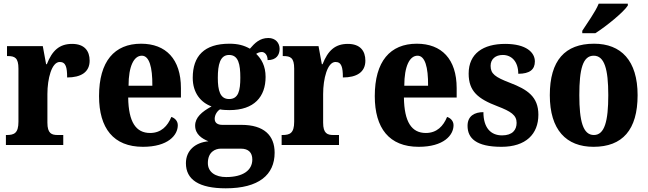

<svg xmlns="http://www.w3.org/2000/svg" viewBox="-20 -786 3515 1041"><path d="M12 0H323V-54H293C260 -54 237 -62 237 -121V-276C237 -359 260 -450 304 -450C337 -450 344 -421 344 -366C418 -366 466 -394 466 -457C466 -510 438 -548 371 -548C302 -548 263 -512 234 -438H230L212 -536H18V-482H22C60 -482 80 -473 80 -414V-126C80 -63 56 -54 16 -54H12Z M755 10C891 10 944 -53 944 -107C944 -130 928 -146 909 -152C889 -103 854 -65 794 -65C717 -65 677 -124 675 -257H961V-308C961 -466 879 -549 745 -549C600 -549 517 -453 517 -265C517 -91 595 10 755 10ZM806 -321H677C677 -427 706 -484 749 -484C789 -484 807 -423 806 -321Z M1204 235C1383 235 1469 162 1469 42C1469 -52 1411 -109 1289 -109H1186C1162 -109 1144 -118 1144 -142C1144 -165 1160 -186 1173 -193C1184 -190 1211 -189 1224 -189C1359 -189 1420 -262 1420 -369C1420 -429 1397 -467 1369 -494C1377 -499 1386 -504 1400 -504C1413 -504 1431 -491 1431 -460C1479 -460 1496 -489 1496 -521C1496 -553 1474 -580 1435 -580C1388 -580 1361 -552 1335 -522C1303 -540 1270 -549 1224 -549C1087 -549 1025 -482 1025 -364C1025 -282 1069 -230 1127 -209C1074 -180 1038 -149 1038 -105C1038 -57 1076 -34 1110 -20C1037 -13 988 31 988 99C988 188 1059 235 1204 235ZM1222 -249C1173 -249 1161 -296 1161 -364C1161 -435 1173 -488 1222 -488C1273 -488 1283 -437 1283 -365C1283 -295 1273 -249 1222 -249ZM1206 174C1149 174 1107 148 1107 98C1107 37 1148 20 1177 20H1286C1328 20 1348 42 1348 79C1348 137 1298 174 1206 174Z M1507 0H1818V-54H1788C1755 -54 1732 -62 1732 -121V-276C1732 -359 1755 -450 1799 -450C1832 -450 1839 -421 1839 -366C1913 -366 1961 -394 1961 -457C1961 -510 1933 -548 1866 -548C1797 -548 1758 -512 1729 -438H1725L1707 -536H1513V-482H1517C1555 -482 1575 -473 1575 -414V-126C1575 -63 1551 -54 1511 -54H1507Z M2250 10C2386 10 2439 -53 2439 -107C2439 -130 2423 -146 2404 -152C2384 -103 2349 -65 2289 -65C2212 -65 2172 -124 2170 -257H2456V-308C2456 -466 2374 -549 2240 -549C2095 -549 2012 -453 2012 -265C2012 -91 2090 10 2250 10ZM2301 -321H2172C2172 -427 2201 -484 2244 -484C2284 -484 2302 -423 2301 -321Z M2699 10C2831 10 2899 -59 2899 -164C2899 -262 2839 -301 2745 -337C2664 -368 2640 -386 2640 -429C2640 -466 2667 -488 2706 -488C2754 -488 2790 -452 2790 -386C2852 -386 2880 -409 2880 -453C2880 -501 2834 -548 2719 -548C2600 -548 2521 -496 2521 -387C2521 -291 2572 -250 2677 -210C2750 -182 2781 -162 2781 -120C2781 -82 2759 -52 2702 -52C2641 -52 2601 -93 2601 -178C2554 -178 2515 -158 2515 -104C2515 -37 2561 10 2699 10Z M3137 -619V-606H3208C3268 -644 3362 -721 3384 -756V-766H3226C3208 -721 3163 -660 3137 -619ZM3198 10C3355 10 3437 -82 3437 -270C3437 -458 3347 -549 3201 -549C3043 -549 2961 -458 2961 -270C2961 -82 3050 10 3198 10ZM3200 -54C3141 -54 3121 -129 3121 -270C3121 -412 3140 -484 3199 -484C3257 -484 3278 -412 3278 -270C3278 -129 3258 -54 3200 -54Z"/></svg>

Font: Noto Serif Devanagari Condensed ExtraBold
Style: Regular
Weight: 800
Width: 3
Designer: Universal Thirst, Indian Type Foundry and the Monotype Design Team
Foundry: Monotype Imaging Inc.
Version: Version 2.004